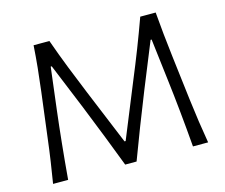

<svg xmlns="http://www.w3.org/2000/svg" viewBox="-101 -849 1155 985"><g transform="rotate(-15 477.0 -356.5)"><path d="M65 0Q74.5 -58 83 -115Q91.5 -172 99.5 -238.5L129 -473Q137 -538.5 142.8 -594.8Q148.5 -651 152.5 -713H236.5Q265 -632.5 294.5 -557.8Q324 -483 354.5 -409L475.5 -116H481.5L601 -409Q632 -483.5 661 -558Q690 -632.5 719 -713H801Q806 -652 811.8 -595.5Q817.5 -539 825.5 -473L854 -236.5Q862 -171.5 870.2 -115.5Q878.5 -59.5 888.5 0H808Q791.5 -200.5 772 -359.5L745 -584.5H739.5L641 -342Q605.5 -253.5 571.2 -165Q537 -76.5 508.5 0H448Q420.5 -72 385 -163.2Q349.5 -254.5 314.5 -340.5L214.5 -584.5H209L181.5 -359.5Q172 -281 162.8 -190.5Q153.5 -100 145 0Z"/></g></svg>

Font: Commissioner Flair Light
Style: Regular
Weight: 300
Designer: Kostas Bartsokas
Foundry: Kostas Bartsokas
Version: Version 1.000; ttfautohint (v1.8.3)